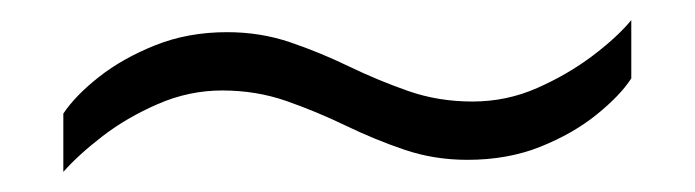

<svg xmlns="http://www.w3.org/2000/svg" viewBox="-20 -395 691 191"><path d="M43 -224V-282Q55 -300 78.5 -318.5Q102 -337 134.5 -350Q167 -363 206 -363Q239 -363 268.5 -353Q298 -343 327 -329Q356 -315 386 -304.5Q416 -294 450 -294Q484 -294 514.5 -307.5Q545 -321 569.5 -339.5Q594 -358 608 -375V-317Q597 -300 573.5 -281Q550 -262 517.5 -249Q485 -236 445 -236Q412 -236 382.5 -246Q353 -256 324 -270Q295 -284 265 -294.5Q235 -305 201 -305Q168 -305 137 -291.5Q106 -278 82 -259.5Q58 -241 43 -224Z"/></svg>

Font: Archivo SemiExpanded Thin
Style: Regular
Weight: 250
Width: 6
Designer: Hector Gatti
Foundry: Omnibus-Type
Version: Version 2.001